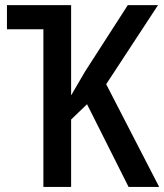

<svg xmlns="http://www.w3.org/2000/svg" viewBox="-20 -734 645 754"><path d="M150.4 0V-619.1H7.3V-713.9H259.3V-359.4L314 -453.1L481.9 -713.9H600.6L397 -403.3L605 0H484.9L321.8 -324.7L259.3 -264.6V0Z"/></svg>

Font: Open Sans
Style: Regular
Weight: 600
Width: 3
Foundry: Ascender Corporation
Version: Version 1.000